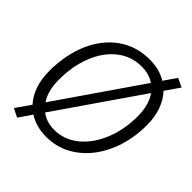

<svg xmlns="http://www.w3.org/2000/svg" viewBox="-216 -891 1083 1083"><g transform="rotate(45 325.0 -349.5)"><path d="M150 -26 97 51 46 26 107 -62Q74 -98 56.5 -149Q39 -200 39 -263Q39 -393 83.5 -495Q128 -597 208.5 -653.5Q289 -710 394 -710Q473 -710 529 -675L581 -750L633 -725L574 -640Q608 -604 626.5 -552.5Q645 -501 645 -437Q645 -311 599 -208.5Q553 -106 472 -47Q391 12 290 12Q209 12 150 -26ZM149 -123 492 -621Q449 -650 391 -650Q309 -650 245.5 -600.5Q182 -551 147 -463.5Q112 -376 112 -265Q112 -179 149 -123ZM294 -48Q373 -48 436.5 -99.5Q500 -151 536.5 -239.5Q573 -328 573 -435Q573 -480 563 -517Q553 -554 533 -581L188 -81Q232 -48 294 -48Z"/></g></svg>

Font: Azeret Mono Light
Style: Italic
Weight: 300
Italic angle: -12°
Designer: Martin Vácha
Foundry: Displaay
Version: Version 1.000; Glyphs 3.0.3, build 3074